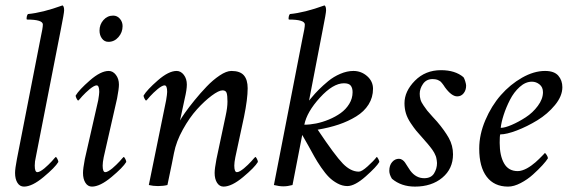

<svg xmlns="http://www.w3.org/2000/svg" viewBox="-20 -689 2137 715"><path d="M130.9 -545.9Q139.6 -585.4 139.6 -597.7Q139.6 -616.2 80.1 -616.2Q78.1 -619.1 79.6 -626.5Q81.1 -633.8 84 -636.7Q137.7 -641.6 212.9 -668.9Q218.8 -665.5 218.8 -650.4Q218.8 -640.6 206.1 -577.1L113.3 -103.5Q109.4 -87.9 109.4 -72.3Q109.4 -47.9 119.1 -47.9Q124 -47.9 131.1 -52Q138.2 -56.2 145.3 -62Q152.3 -67.9 159.9 -75.2Q167.5 -82.5 172.9 -88.4Q178.2 -94.2 182.6 -99.6L187.5 -104.5Q189.9 -104.5 193.6 -97.4Q197.3 -90.3 197.3 -85.9Q185.1 -65.4 142.3 -29.8Q99.6 5.9 69.3 5.9Q53.7 5.9 44.9 -8.3Q36.1 -22.5 36.1 -44.9Q36.1 -61 43 -96.7Z M345.7 -315.4Q349.6 -338.9 349.6 -346.7Q349.6 -371.1 339.8 -371.1Q335 -371.1 327.9 -366.9Q320.8 -362.8 313.7 -356.9Q306.6 -351.1 299.1 -343.8Q291.5 -336.4 286.1 -330.6Q280.8 -324.7 276.4 -319.3L271.5 -314.5Q269 -314.5 265.4 -321.5Q261.7 -328.6 261.7 -333Q274.4 -354.5 314.7 -389.6Q355 -424.8 384.8 -424.8Q400.4 -424.8 411.6 -410.2Q422.9 -395.5 422.9 -374Q422.9 -358.4 416 -322.3L366.2 -103.5Q362.3 -84 362.3 -72.3Q362.3 -47.9 372.1 -47.9Q377 -47.9 384 -52Q391.1 -56.2 398.2 -62Q405.3 -67.9 412.8 -75.2Q420.4 -82.5 425.8 -88.4Q431.2 -94.2 435.5 -99.6L440.4 -104.5Q442.9 -104.5 446.5 -97.4Q450.2 -90.3 450.2 -85.9Q438 -65.4 395.3 -29.8Q352.5 5.9 322.3 5.9Q307.1 5.9 298.1 -8.3Q289.1 -22.5 289.1 -44.9Q289.1 -61 295.9 -96.7ZM401.4 -630.9Q416.5 -630.9 426.5 -619.1Q436.5 -607.4 436.5 -591.8Q436.5 -568.4 421.1 -550.8Q405.8 -533.2 383.8 -533.2Q368.7 -533.2 359.6 -545.7Q350.6 -558.1 350.6 -575.2Q350.6 -597.7 365.2 -614.3Q379.9 -630.9 401.4 -630.9Z M668 -322.3 650.4 -240.2Q654.8 -249 668.7 -268.8Q682.6 -288.6 704.6 -315.7Q726.6 -342.8 749.8 -366.9Q772.9 -391.1 798.1 -408Q823.2 -424.8 841.8 -424.8Q874 -424.8 888.2 -408.4Q902.3 -392.1 902.3 -360.4Q902.3 -320.3 888.7 -253.9L856.4 -103.5Q852.5 -84 852.5 -72.3Q852.5 -47.9 862.3 -47.9Q867.2 -47.9 874.3 -52Q881.3 -56.2 888.4 -62Q895.5 -67.9 903.1 -75.2Q910.6 -82.5 916 -88.4Q921.4 -94.2 925.8 -99.6L930.7 -104.5Q933.1 -104.5 936.8 -97.4Q940.4 -90.3 940.4 -85.9Q928.2 -65.4 885.5 -29.8Q842.8 5.9 812.5 5.9Q797.4 5.9 788.3 -8.3Q779.3 -22.5 779.3 -44.9Q779.3 -61 786.1 -96.7L820.3 -257.8Q827.1 -288.6 827.1 -310.5Q827.1 -333 824 -342.8Q820.8 -352.5 808.6 -352.5Q794.9 -352.5 768.3 -332.8Q741.7 -313 713.6 -282Q685.5 -251 660.9 -206.5Q636.2 -162.1 627.9 -119.1Q624.5 -99.6 603.5 0Q587.9 3.9 568.4 3.9Q549.8 3.9 534.2 0L598.6 -315.4Q602.5 -338.9 602.5 -346.7Q602.5 -371.1 592.8 -371.1Q587.9 -371.1 580.8 -366.9Q573.7 -362.8 566.7 -356.9Q559.6 -351.1 552 -343.8Q544.4 -336.4 539.1 -330.6Q533.7 -324.7 529.3 -319.3L524.4 -314.5Q522 -314.5 518.3 -321.5Q514.6 -328.6 514.6 -333Q527.3 -354.5 567.6 -389.6Q607.9 -424.8 637.7 -424.8Q653.3 -424.8 664.6 -410.2Q675.8 -395.5 675.8 -374Q675.8 -355 668 -322.3Z M1295.9 -424.8Q1325.2 -424.8 1347.2 -405.5Q1369.1 -386.2 1369.1 -358.4Q1369.1 -326.2 1352.5 -299.8Q1335.9 -273.4 1306.4 -255.4Q1276.9 -237.3 1241.5 -225.3Q1206.1 -213.4 1163.1 -206.1Q1227.5 -109.9 1256.8 -79.8Q1286.1 -49.8 1316.4 -49.8Q1327.1 -49.8 1349.1 -69.6Q1371.1 -89.4 1382.8 -104.5Q1384.8 -104.5 1388.7 -97.2Q1392.6 -89.8 1392.6 -85.9Q1382.3 -67.9 1341.8 -32Q1301.3 3.9 1273.4 3.9Q1254.9 3.9 1236.8 -5.9Q1218.8 -15.6 1205.1 -29.3Q1191.4 -43 1176 -65.4Q1160.6 -87.9 1150.9 -105.5Q1141.1 -123 1127 -148.7Q1112.8 -174.3 1105.5 -186.5L1069.3 0Q1051.3 4.9 1035.2 4.9Q1019.5 4.9 1000 0L1106.4 -545.9Q1115.2 -585.4 1115.2 -597.7Q1115.2 -616.2 1055.7 -616.2Q1053.7 -619.1 1055.2 -626.5Q1056.6 -633.8 1059.6 -636.7Q1113.3 -641.6 1188.5 -668.9Q1194.3 -665.5 1194.3 -650.4Q1194.3 -640.6 1181.6 -577.1L1130.9 -314.5L1141.6 -327.1Q1151.9 -339.8 1167.2 -355.2Q1182.6 -370.6 1202.4 -387Q1222.2 -403.3 1247.3 -414.1Q1272.5 -424.8 1295.9 -424.8ZM1260.7 -378.9Q1220.2 -378.9 1171.4 -325.4Q1122.6 -272 1113.3 -224.6Q1133.8 -224.6 1157.2 -229.2Q1180.7 -233.9 1204.8 -243.9Q1229 -253.9 1248.5 -267.8Q1268.1 -281.7 1280.5 -302Q1293 -322.3 1293 -345.7Q1293 -361.3 1286.1 -370.1Q1279.3 -378.9 1260.7 -378.9Z M1622.1 -427.7Q1675.3 -427.7 1706.1 -401.4Q1709.5 -396.5 1712.6 -386Q1715.8 -375.5 1715.8 -370.1Q1715.8 -353 1706.5 -341.6Q1697.3 -330.1 1682.6 -330.1Q1661.6 -330.1 1636.7 -364.3Q1636.2 -365.2 1633.1 -369.9Q1629.9 -374.5 1628.9 -375.7Q1627.9 -377 1625 -380.6Q1622.1 -384.3 1620.4 -385.5Q1618.7 -386.7 1615 -388.9Q1611.3 -391.1 1608.2 -392.1Q1605 -393.1 1600.6 -393.8Q1596.2 -394.5 1590.8 -394.5Q1567.9 -394.5 1555.4 -376.7Q1543 -358.9 1543 -339.8Q1543 -328.6 1545.9 -318.4Q1548.8 -308.1 1557.6 -295.7Q1566.4 -283.2 1570.8 -277.3Q1575.2 -271.5 1589.8 -255.6Q1604.5 -239.7 1607.4 -236.3Q1635.7 -203.1 1651.4 -175Q1667 -147 1667 -114.3Q1667 -60.5 1627.2 -27.3Q1587.4 5.9 1525.4 5.9Q1474.1 5.9 1439.5 -23.4Q1429.7 -39.6 1429.7 -52.7Q1429.7 -73.2 1440.2 -85.4Q1450.7 -97.7 1465.8 -97.7Q1472.7 -97.7 1478.8 -93.3Q1484.9 -88.9 1488.3 -83.7Q1491.7 -78.6 1498 -68.6Q1504.4 -58.6 1507.8 -53.7Q1528.8 -25.4 1559.6 -25.4Q1585.4 -25.4 1596.4 -43.2Q1607.4 -61 1607.4 -82Q1607.4 -86.9 1606.4 -92Q1605.5 -97.2 1604.7 -101.3Q1604 -105.5 1601.3 -111.1Q1598.6 -116.7 1597.2 -119.9Q1595.7 -123 1591.6 -128.9Q1587.4 -134.8 1585.7 -137.2Q1584 -139.6 1578.6 -146.2Q1573.2 -152.8 1571.8 -154.5Q1570.3 -156.2 1564 -163.3Q1557.6 -170.4 1556.6 -171.9Q1538.6 -191.9 1530.3 -201.9Q1522 -211.9 1509.5 -230.5Q1497.1 -249 1491.7 -266.8Q1486.3 -284.7 1486.3 -304.7Q1486.3 -349.1 1525.1 -388.4Q1564 -427.7 1622.1 -427.7Z M2009.8 -424.8Q2043.9 -424.8 2059.1 -407.2Q2074.2 -389.6 2074.2 -364.3Q2074.2 -331.1 2046.6 -297.6Q2019 -264.2 1981 -241Q1942.9 -217.8 1904.5 -203.1Q1866.2 -188.5 1842.8 -188.5Q1840.8 -182.6 1840.8 -157.2Q1840.8 -109.4 1857.2 -80.6Q1873.5 -51.8 1908.2 -51.8Q1916 -51.8 1925 -54.7Q1934.1 -57.6 1942.1 -62Q1950.2 -66.4 1958.7 -72.5Q1967.3 -78.6 1973.9 -84.5Q1980.5 -90.3 1987.1 -96.7Q1993.7 -103 1997.8 -107.4Q2002 -111.8 2005.4 -115.2L2008.8 -119.1Q2011.2 -119.1 2015.9 -111.6Q2020.5 -104 2020.5 -99.6Q2014.6 -89.8 2000 -73.7Q1985.4 -57.6 1964.8 -39.1Q1944.3 -20.5 1918.9 -7.3Q1893.6 5.9 1872.1 5.9Q1820.3 5.9 1792.5 -30.8Q1764.6 -67.4 1764.6 -135.7Q1764.6 -188 1787.4 -241.5Q1810.1 -294.9 1845 -334.7Q1879.9 -374.5 1924.1 -399.7Q1968.3 -424.8 2009.8 -424.8ZM1844.7 -212.9Q1859.9 -212.9 1885.5 -223.9Q1911.1 -234.9 1937.5 -252Q1963.9 -269 1982.9 -294.7Q2002 -320.3 2002 -345.7Q2002 -364.3 1989.3 -374.5Q1976.6 -384.8 1960.9 -384.8Q1937 -384.8 1915.3 -365.2Q1893.6 -345.7 1879.2 -317.4Q1864.7 -289.1 1855.7 -261.2Q1846.7 -233.4 1844.7 -212.9Z"/></svg>

Font: Crimson
Style: Italic
Weight: 400
Italic angle: -11°
Version: Version 0.8